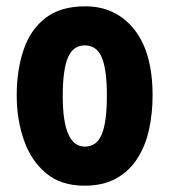

<svg xmlns="http://www.w3.org/2000/svg" viewBox="-20 -579 538 609"><path d="M464 -276Q464 -221 453 -169.5Q442 -118 416.5 -77.5Q391 -37 349.5 -13.5Q308 10 248 10Q173 10 125.5 -30Q78 -70 55.5 -135.5Q33 -201 33 -276Q33 -357 55 -421.5Q77 -486 125 -522.5Q173 -559 250 -559Q347 -559 405.5 -486Q464 -413 464 -276ZM179 -274Q179 -114 249 -114Q287 -114 303 -153.5Q319 -193 319 -276Q319 -358 303 -396.5Q287 -435 249 -435Q212 -435 195.5 -396.5Q179 -358 179 -274Z"/></svg>

Font: Noto Sans Malayalam ExtraCondensed ExtraBold
Style: Regular
Weight: 800
Width: 2
Designer: Jelle Bosma - Monotype Design Team
Foundry: Monotype Imaging Inc.
Version: Version 2.104; ttfautohint (v1.8.4.7-5d5b)